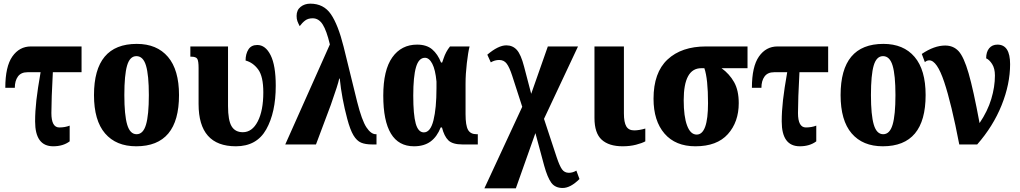

<svg xmlns="http://www.w3.org/2000/svg" viewBox="-20 -790 5579 1050"><path d="M172 -126Q172 -181 179 -242.5Q186 -304 202 -395H130Q95 -395 78 -371.5Q61 -348 61 -310H9Q9 -426 47.5 -481Q86 -536 149 -536H426V-395H269Q261 -247 261 -172Q261 -93 304 -93Q336 -93 361 -103V-17Q325 10 271 10Q172 10 172 -126Z M494 -270Q494 -550 728 -550Q838 -550 898.5 -479Q959 -408 959 -270Q959 10 725 10Q615 10 554.5 -60.5Q494 -131 494 -270ZM794 -270Q794 -379 778.5 -431Q763 -483 726 -483Q690 -483 675 -431.5Q660 -380 660 -270Q660 -161 675.5 -108.5Q691 -56 727 -56Q763 -56 778.5 -108.5Q794 -161 794 -270Z M1066 -221V-418Q1066 -456 1059 -468Q1052 -480 1026 -480H1021V-536H1227V-210Q1227 -132 1246.5 -99.5Q1266 -67 1308 -67Q1359 -67 1389.5 -126Q1420 -185 1420 -285Q1420 -372 1392 -410Q1364 -448 1323 -459Q1323 -495 1338.5 -519.5Q1354 -544 1387 -544Q1432 -544 1460 -488Q1488 -432 1488 -321Q1488 -175 1436 -82.5Q1384 10 1270 10Q1066 10 1066 -221Z M1784 -547Q1766 -623 1744.5 -656.5Q1723 -690 1690 -690Q1665 -690 1649 -678Q1633 -666 1619 -647Q1611 -662 1606.5 -674Q1602 -686 1602 -703Q1602 -735 1624 -752.5Q1646 -770 1677 -770Q1750 -770 1789.5 -712.5Q1829 -655 1859 -535L1933 -234Q1959 -131 1984 -93.5Q2009 -56 2035 -56H2039V0H2016Q1978 0 1954.5 -10Q1931 -20 1913 -50Q1895 -80 1879 -140Q1849 -252 1838 -360H1835Q1830 -332 1789 -216L1708 0H1540Z M2076 -267Q2076 -407 2125.5 -476.5Q2175 -546 2261 -546Q2313 -546 2343.5 -520Q2374 -494 2392 -448H2398Q2400 -453 2406 -471Q2412 -489 2420.5 -505Q2429 -521 2441 -536H2548Q2540 -505 2533 -445Q2526 -385 2526 -332V-166Q2526 -104 2539.5 -80Q2553 -56 2586 -56H2593V0H2510Q2455 0 2432 -22.5Q2409 -45 2397 -93H2390Q2370 -42 2334.5 -16Q2299 10 2244 10Q2076 10 2076 -267ZM2367 -308V-344Q2361 -409 2344 -441.5Q2327 -474 2304 -474Q2270 -474 2255 -422.5Q2240 -371 2240 -267Q2240 -163 2253.5 -114.5Q2267 -66 2298 -66Q2334 -66 2350.5 -132Q2367 -198 2367 -308Z M2836 -206 2781 -376Q2766 -422 2751 -442Q2736 -462 2710 -462Q2686 -462 2664 -449L2645 -491Q2705 -542 2749 -542Q2784 -542 2806.5 -517Q2829 -492 2846 -426L2885 -277L2976 -536H3141L2955 -140L3024 69Q3040 117 3053.5 136Q3067 155 3091 155Q3112 155 3132 143L3149 189Q3100 238 3057 238Q3016 238 2995 209.5Q2974 181 2956 116L2908 -62L2801 240H2629Z M3231 -145V-536H3392V-170Q3392 -121 3405 -99Q3418 -77 3448 -77Q3475 -77 3509 -87V-17Q3491 -7 3458 1.5Q3425 10 3385 10Q3310 10 3270.5 -26Q3231 -62 3231 -145Z M3554 -250Q3554 -393 3630.5 -464.5Q3707 -536 3841 -536H4068V-417H3926Q3969 -386 3994.5 -341Q4020 -296 4020 -226Q4020 -123 3960.5 -56.5Q3901 10 3783 10Q3674 10 3614 -59.5Q3554 -129 3554 -250ZM3852 -226Q3852 -359 3832 -417H3815Q3719 -417 3719 -242Q3719 -153 3737.5 -103.5Q3756 -54 3790 -54Q3852 -54 3852 -226Z M4255 -126Q4255 -181 4262 -242.5Q4269 -304 4285 -395H4213Q4178 -395 4161 -371.5Q4144 -348 4144 -310H4092Q4092 -426 4130.5 -481Q4169 -536 4232 -536H4509V-395H4352Q4344 -247 4344 -172Q4344 -93 4387 -93Q4419 -93 4444 -103V-17Q4408 10 4354 10Q4255 10 4255 -126Z M4577 -270Q4577 -550 4811 -550Q4921 -550 4981.5 -479Q5042 -408 5042 -270Q5042 10 4808 10Q4698 10 4637.5 -60.5Q4577 -131 4577 -270ZM4877 -270Q4877 -379 4861.5 -431Q4846 -483 4809 -483Q4773 -483 4758 -431.5Q4743 -380 4743 -270Q4743 -161 4758.5 -108.5Q4774 -56 4810 -56Q4846 -56 4861.5 -108.5Q4877 -161 4877 -270Z M5062 -460Q5048 -460 5038 -450L5021 -495Q5089 -541 5149 -541Q5194 -541 5222.5 -510Q5251 -479 5277 -389.5Q5303 -300 5337 -117Q5381 -182 5401 -248.5Q5421 -315 5421 -377Q5421 -416 5405.5 -440Q5390 -464 5373 -471Q5373 -506 5389.5 -526Q5406 -546 5435 -546Q5504 -546 5504 -439Q5504 -330 5457.5 -214.5Q5411 -99 5324 0H5226Q5183 -224 5143.5 -342Q5104 -460 5062 -460Z"/></svg>

Font: Noto Serif CondBlack
Style: Regular
Weight: 900
Width: 3
Designer: Monotype Design Team
Foundry: Monotype Imaging Inc.
Version: Version 1.001